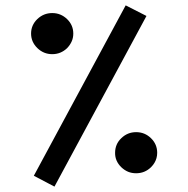

<svg xmlns="http://www.w3.org/2000/svg" viewBox="-20 -701 702 716"><path d="M409.2 -131.3Q409.2 -147.2 414.9 -160.8Q420.5 -174.4 432.3 -185.6Q455.4 -208.2 487.7 -208.2Q520 -208.2 543.1 -185.6Q566.2 -163.1 566.2 -131.3Q566.2 -121 563.6 -111.5Q561 -102.1 555.9 -93.6Q550.8 -85.1 543.1 -77.4Q520 -54.9 487.7 -54.9Q471.3 -54.9 457.7 -60.5Q444.1 -66.2 432.3 -77.4Q408.7 -100.5 409.2 -131.3ZM95.9 -575.9Q95.9 -607.2 119 -629.7Q142.6 -652.3 174.9 -652.3Q206.7 -652.3 230.3 -629.7Q253.3 -607.2 253.3 -575.9Q253.3 -560 247.4 -546.7Q241.5 -533.3 230.3 -521.5Q206.7 -499 174.9 -499Q142.6 -499 119.2 -521.8Q95.9 -544.6 95.9 -575.9ZM448.7 -681 526.2 -641.5 183.1 -5.1 106.2 -45.6Z"/></svg>

Font: Fira Code
Style: Regular
Weight: 400
Designer: Carrois Corporate, Edenspiekermann AG, Nikita Prokopov
Foundry: Carrois Corporate, Edenspiekermann AG, Nikita Prokopov
Version: Version 5.002